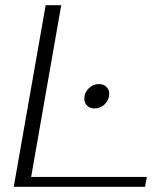

<svg xmlns="http://www.w3.org/2000/svg" viewBox="-20 -720 642 740"><path d="M156 -700H216L100 -38H546L539 0H33ZM305 -340Q305 -363 322 -379.5Q339 -396 361 -396Q379 -396 390 -385.5Q401 -375 401 -358Q401 -336 384.5 -319Q368 -302 345 -302Q327 -302 316 -312.5Q305 -323 305 -340Z"/></svg>

Font: Fahkwang ExtraLight
Style: Italic
Weight: 275
Italic angle: -10°
Designer: Suppakit Chalermlarp | Katatrad Co.,Ltd.
Foundry: Cadson Demak Co.,Ltd.
Version: Version 1.000; ttfautohint (v1.6)